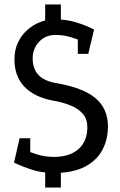

<svg xmlns="http://www.w3.org/2000/svg" viewBox="-20 -762 535 857"><path d="M181.7 -630.7V-742H251.7V-630.7ZM251.7 -22V75H181.7V-22ZM461.8 -197.3Q461.8 -139.3 436.5 -92Q411.2 -44.7 357.8 -17.3Q304.5 10 221.2 10V-61.7Q291.2 -61.7 330.5 -96.8Q369.8 -131.8 369.8 -194Q369.8 -231.3 349.2 -254.6Q328.7 -277.8 293.8 -291.8Q259 -305.7 214.5 -313.3Q132.5 -329.2 88.5 -375.4Q44.5 -421.7 44.5 -496.7Q44.5 -540.7 61.1 -574.2Q77.7 -607.7 104.2 -630.3Q130.8 -653 161.8 -664.5Q192.7 -676 221.2 -676L227.8 -606Q182.7 -606 154.2 -575.3Q125.8 -544.7 125.8 -500Q125.8 -470.8 137.2 -448.2Q148.5 -425.7 171.2 -411.6Q194 -397.5 227.8 -391.7Q350 -371 405.9 -324.2Q461.8 -277.3 461.8 -197.3ZM227.8 -606 221.2 -676Q273.5 -676 318.2 -662.7Q362.8 -649.3 399.8 -630L370.8 -568Q334.7 -583.8 300.2 -594.9Q265.7 -606 227.8 -606ZM221.2 -61.7V10Q168.8 10 124.7 -3.9Q80.5 -17.8 42.5 -36.3L71.5 -100Q108.5 -84.2 144.7 -72.9Q180.8 -61.7 221.2 -61.7ZM115 -144.7V-36.3H42.5L67.5 -144.7ZM327.3 -521.7V-630H399.8L374 -521.7Z"/></svg>

Font: Epunda Slab Light
Style: Regular
Weight: 300
Designer: Simon Atzbach
Foundry: typofactur
Version: Version 1.102